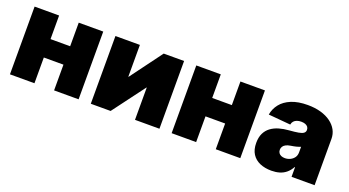

<svg xmlns="http://www.w3.org/2000/svg" viewBox="-45 -993 2627 1445"><g transform="rotate(20 1269.0 -270.5)"><path d="M460.4 -353.5V-206.1H187V-353.5ZM245.1 -542.5V0H48.8V-542.5ZM598.6 -542.5V0H402.3V-542.5Z M1246.1 0H1050.3V-258.3H1048.3L855 0H696.3V-542.5H892.1V-288.1H894.5L1083 -542.5H1246.1Z M1755.4 -353.5V-206.1H1481.9V-353.5ZM1540 -542.5V0H1343.8V-542.5ZM1893.6 -542.5V0H1697.3V-542.5Z M2144.5 8.8Q2092.3 8.8 2052 -8.5Q2011.7 -25.9 1989.3 -60.8Q1966.8 -95.7 1966.8 -149.4Q1966.8 -194.3 1981.9 -225.8Q1997.1 -257.3 2024.4 -277.6Q2051.8 -297.9 2088.1 -308.6Q2124.5 -319.3 2167 -322.3Q2212.4 -325.7 2240 -330.6Q2267.6 -335.4 2280 -345Q2292.5 -354.5 2292.5 -370.1V-372.1Q2292.5 -385.7 2284.9 -395.3Q2277.3 -404.8 2263.9 -409.9Q2250.5 -415 2231.4 -415Q2212.9 -415 2197.8 -409.7Q2182.6 -404.3 2172.9 -393.6Q2163.1 -382.8 2160.2 -366.2L1982.9 -381.8Q1990.7 -429.2 2020.8 -467.3Q2050.8 -505.4 2104.5 -527.6Q2158.2 -549.8 2234.9 -549.8Q2293 -549.8 2340.1 -536.4Q2387.2 -522.9 2420.4 -498.5Q2453.6 -474.1 2471.2 -441.7Q2488.8 -409.2 2488.8 -370.6V0H2304.2V-76.7H2300.8Q2283.7 -45.9 2260.7 -27.1Q2237.8 -8.3 2208.7 0.2Q2179.7 8.8 2144.5 8.8ZM2208 -114.7Q2230 -114.7 2249.8 -124Q2269.5 -133.3 2282 -150.4Q2294.4 -167.5 2294.4 -192.4V-236.8Q2286.6 -233.9 2278.1 -231Q2269.5 -228 2259.5 -225.6Q2249.5 -223.1 2239 -221.2Q2228.5 -219.2 2216.3 -217.3Q2193.8 -213.9 2179.4 -205.8Q2165 -197.8 2158.2 -186.5Q2151.4 -175.3 2151.4 -161.1Q2151.4 -146.5 2158.7 -136Q2166 -125.5 2178.7 -120.1Q2191.4 -114.7 2208 -114.7Z"/></g></svg>

Font: Inter 16pt Black
Style: Regular
Weight: 900
Version: Version 4.001;git-66647c0bb